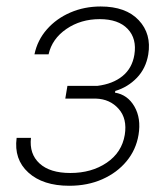

<svg xmlns="http://www.w3.org/2000/svg" viewBox="-20 -573 528 604"><path d="M32.3 -139.2H77.4Q71.7 -88.8 104.4 -58.8Q137.1 -28.8 201.3 -28.8Q268.1 -28.8 315.7 -61.1Q363.3 -93.4 372.5 -148.8Q380.7 -199.6 353.3 -230.5Q326 -261.4 282 -262.8H185.4L192.1 -302.9H286.6Q334.9 -308.9 365.2 -333.5Q395.6 -358 402.7 -400.6Q410.9 -451.3 381.6 -482.1Q352.3 -512.8 293.7 -512.8Q234 -512.8 188.9 -481.9Q143.8 -451 132.8 -402H88.4Q97.7 -446.7 127.5 -480.6Q157.3 -514.6 201.3 -533.6Q245.4 -552.6 296.5 -552.6Q376.1 -552.6 416.5 -509.4Q457 -466.3 446.4 -401.6Q438.9 -357.6 410.5 -328.1Q382.1 -298.7 342.7 -286.9L341.6 -281.6Q381.4 -275.2 402.9 -237.9Q424.4 -200.6 415.8 -148.8Q408 -101.9 378.2 -65.9Q348.4 -29.8 302 -9.2Q255.7 11.4 197.8 11.4Q115.1 11.4 69.2 -30.2Q23.4 -71.7 32.3 -139.2Z"/></svg>

Font: Inter Extra Light  BETA
Style: Italic
Weight: 200
Italic angle: 9.39999°
Designer: Rasmus Andersson
Foundry: rsms
Version: Version 3.011;git-f93a4a705